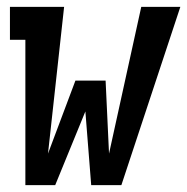

<svg xmlns="http://www.w3.org/2000/svg" viewBox="-20 -540 546 560"><path d="M54 0V-424H9V-520H167L120 -92L200 -305H288L298 -92L392 -520H506L334 0H246L229 -215L141 0Z"/></svg>

Font: Iosevka Gothic
Style: Bold Italic
Weight: 700
Italic angle: -9°
Monospace: yes
Designer: Belleve Invis
Foundry: Belleve Invis
Version: Version 15.5.1; ttfautohint (v1.8.4)